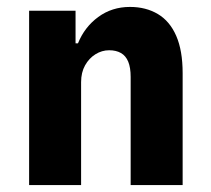

<svg xmlns="http://www.w3.org/2000/svg" viewBox="-20 -534 610 554"><path d="M64 0V-503H198V-409H205Q224 -456 263.5 -485Q303 -514 355 -514Q401 -514 435.5 -493.5Q470 -473 488.5 -430.5Q507 -388 507 -323V0H357V-312Q357 -339 350 -356Q343 -373 329 -381Q315 -389 295 -389Q274 -389 255.5 -377.5Q237 -366 225.5 -345.5Q214 -325 214 -297V0Z"/></svg>

Font: Nunito Sans 7pt Condensed ExtraBold
Style: Regular
Weight: 800
Width: 3
Designer: Vernon Adams
Foundry: Vernon Adams
Version: Version 3.101;gftools[0.9.27]